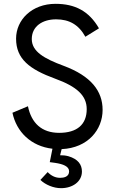

<svg xmlns="http://www.w3.org/2000/svg" viewBox="-20 -766 600 1003"><path d="M299 217C359 217 408 183 408 130C408 94 388 65 337 50C322 46 309 45 294 45L302 13C440 7 516 -89 516 -192C516 -291 455 -369 313 -422C210 -460 146 -497 146 -562C146 -628 201 -665 273 -665C342 -665 391 -637 426 -574L497 -618C445 -708 372 -746 270 -746C147 -746 64 -663 64 -564C64 -458 134 -404 268 -355C381 -314 433 -267 433 -196C433 -116 383 -72 289 -72C198 -72 144 -123 126 -211L45 -177C66 -77 142 -2 254 11L240 81L269 85C309 91 341 103 341 129C341 158 313 163 294 163C269 163 247 152 229 133L191 174C217 199 259 217 299 217Z"/></svg>

Font: Kreadon Medium
Style: Regular
Weight: 500
Designer: kohakuno
Foundry: StudioGnu
Version: Version 1.000;Glyphs 3.1.2 (3151)